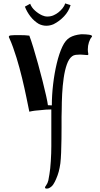

<svg xmlns="http://www.w3.org/2000/svg" viewBox="-20 -646 586 1126"><path d="M157 -624Q165 -602 185 -584Q205 -566 227 -556Q242 -549 258 -549Q278 -549 294.5 -556.5Q311 -564 322 -573Q335 -583 346.5 -597Q358 -611 362 -626L394 -616Q383 -579 355.5 -550Q328 -521 294 -504Q273 -495 252 -495Q229 -495 207 -506Q179 -523 158.5 -549.5Q138 -576 126 -607ZM32 -431Q32 -437 43 -438.5Q54 -440 66 -440H92Q108 -440 123.5 -439.5Q139 -439 152 -437Q162 -411 175.5 -367Q189 -323 203 -272Q217 -221 229.5 -172Q242 -123 250.5 -84.5Q259 -46 261 -29Q267 -29 272.5 -28.5Q278 -28 284 -28Q284 -87 291.5 -151.5Q299 -216 313 -274.5Q327 -333 346 -373Q364 -411 389.5 -426Q415 -441 455 -445H466Q483 -445 501.5 -442.5Q520 -440 520 -433Q520 -433 518 -429Q508 -418 501.5 -398Q495 -378 495 -356Q495 -344 498 -329Q498 -323 492 -323Q484 -323 473 -324.5Q462 -326 451 -326Q438 -326 425 -324.5Q412 -323 403 -316Q384 -302 372 -268Q360 -234 353.5 -188.5Q347 -143 344.5 -94.5Q342 -46 342 -4Q341 20 341 38.5Q341 57 341 74V103Q341 130 340.5 170Q340 210 338.5 248.5Q337 287 334 312Q330 340 324.5 360.5Q319 381 309 404Q302 421 292.5 435.5Q283 450 266 458Q260 460 254 460Q244 460 244 454Q244 449 250 442Q260 428 263.5 412Q267 396 270 375Q275 346 278 298.5Q281 251 281 211V-4H277Q264 -4 248.5 -3Q233 -2 218 0Q201 1 185 3Q169 5 152 9Q145 -25 134.5 -76.5Q124 -128 109.5 -188Q95 -248 77 -307Q67 -339 56.5 -368.5Q46 -398 34 -424Q32 -426 32 -431Z"/></svg>

Font: Ponomar
Style: Regular
Weight: 400
Version: Version 1.301; ttfautohint (v1.8.4.7-5d5b)